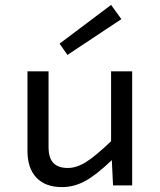

<svg xmlns="http://www.w3.org/2000/svg" viewBox="-20 -756 654 783"><path d="M519 -465V0H441L436 -103Q371 -41 326 -17Q281 7 233 7Q165 7 128.5 -31.5Q92 -70 92 -141V-465H178V-156Q178 -112 197.5 -91.5Q217 -71 257 -71Q292 -71 330.5 -95Q369 -119 433 -180V-465ZM255 -532 223 -578 433 -736 475 -678Z"/></svg>

Font: Intel One Mono
Style: Regular
Weight: 400
Monospace: yes
Designer: Fred Shallcrass
Foundry: Frere-Jones Type LLC
Version: Version 1.400;hotconv 1.1.0;makeotfexe 2.6.0;FJTRelease1.4